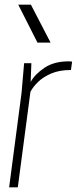

<svg xmlns="http://www.w3.org/2000/svg" viewBox="-20 -800 349 820"><path d="M56 0H19L72 -403L83 -530H114L111 -450Q129 -483 170 -510.5Q211 -538 273 -538L288 -537L283 -501Q233 -501 198.5 -486Q164 -471 142.5 -450Q121 -429 110 -408ZM176 -618H140L58 -780H95ZM196 -618H160L75 -780H112Z"/></svg>

Font: Tanohe Sans ExtraLight
Style: Italic
Weight: 200
Designer: Village Type and Design LLC & Cristiano Sobral
Foundry: Cooper Hewitt Smithsonian Design Museum
Version: Version 1.00;September 29, 2021;FontCreator 13.0.0.2655 64-b